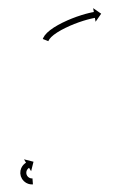

<svg xmlns="http://www.w3.org/2000/svg" viewBox="-53 -573 456 643"><g transform="rotate(-5 175.0 -252.0)"><path d="M108.8 -452.1C108.2 -451.1 107.7 -450.1 107.2 -449.1L125.1 -440.2C125.5 -441 125.9 -441.7 126.3 -442.5C126.3 -442.5 126.2 -442.4 126.2 -442.3C126.1 -442.2 126 -442 126 -442C127.1 -443.8 128.5 -445.6 129.8 -447.2C129.8 -447.2 129.7 -447.1 129.6 -447C129.5 -446.9 129.4 -446.7 129.4 -446.7C131.5 -449 133.8 -451.2 136.2 -453.3C136.2 -453.3 136.1 -453.2 136 -453.1C135.9 -453 135.8 -453 135.8 -453C138.9 -455.4 142.1 -457.7 145.4 -459.9C145.4 -459.9 145.3 -459.9 145.3 -459.8C145.2 -459.8 145.1 -459.7 145.1 -459.7C149 -462.1 153 -464.4 157 -466.6C157 -466.6 157 -466.6 156.9 -466.6C156.9 -466.5 156.8 -466.5 156.8 -466.5C161.3 -468.8 165.9 -471 170.5 -473.1C170.5 -473.1 170.5 -473.1 170.4 -473.1C170.4 -473.1 170.3 -473.1 170.3 -473.1C175.3 -475.2 180.3 -477.3 185.3 -479.3C185.3 -479.3 185.3 -479.3 185.2 -479.3C185.2 -479.2 185.2 -479.2 185.2 -479.2C190.4 -481.2 195.6 -483.1 200.9 -484.9C200.9 -484.9 200.8 -484.9 200.8 -484.9C200.8 -484.9 200.7 -484.9 200.7 -484.9C206 -486.6 211.3 -488.3 216.6 -489.9C216.6 -489.9 216.6 -489.9 216.6 -489.9C216.5 -489.9 216.5 -489.9 216.5 -489.9C221.7 -491.4 226.8 -492.8 232 -494.2C232 -494.2 232 -494.2 232 -494.2C232 -494.2 231.9 -494.2 231.9 -494.2C236.8 -495.4 241.7 -496.6 246.6 -497.7C246.6 -497.7 246.6 -497.7 246.6 -497.7C246.5 -497.7 246.5 -497.7 246.5 -497.7C250.9 -498.7 255.3 -499.6 259.8 -500.4C259.8 -500.4 259.7 -500.4 259.7 -500.4C259.7 -500.4 259.7 -500.4 259.7 -500.4C263.4 -501.1 267.2 -501.7 271 -502.3C271 -502.3 270.9 -502.3 270.9 -502.3C270.9 -502.3 270.9 -502.3 270.9 -502.3C273.8 -502.7 276.7 -503.1 279.6 -503.5C279.6 -503.5 279.6 -503.5 279.6 -503.5C279.6 -503.5 279.5 -503.5 279.5 -503.5C281.4 -503.7 283.3 -503.9 285.2 -504.1C285.2 -504.1 285.2 -504.1 285.2 -504.1C285.2 -504.1 285.2 -504.1 285.2 -504.1C285.9 -504.2 286.5 -504.2 287.2 -504.3L288.4 -491.2L309.4 -516.4L284.2 -537.3L285.4 -524.2C284.7 -524.2 284 -524.1 283.3 -524C283.3 -524 283.3 -524 283.3 -524C283.3 -524 283.2 -524 283.2 -524C281.2 -523.8 279.2 -523.6 277.2 -523.4C277.2 -523.4 277.2 -523.4 277.2 -523.4C277.2 -523.4 277.2 -523.4 277.2 -523.4C274.1 -523 271 -522.5 268 -522.1C268 -522.1 267.9 -522.1 267.9 -522.1C267.9 -522.1 267.9 -522.1 267.9 -522.1C263.9 -521.5 260 -520.8 256.1 -520.1C256.1 -520.1 256.1 -520.1 256.1 -520.1C256 -520.1 256 -520.1 256 -520.1C251.4 -519.2 246.8 -518.2 242.3 -517.3C242.3 -517.3 242.2 -517.3 242.2 -517.2C242.2 -517.2 242.2 -517.2 242.2 -517.2C237.1 -516.1 232.1 -514.9 227 -513.6C227 -513.6 227 -513.6 227 -513.6C226.9 -513.6 226.9 -513.6 226.9 -513.6C221.6 -512.1 216.2 -510.7 210.9 -509.1C210.9 -509.1 210.9 -509.1 210.9 -509.1C210.8 -509.1 210.8 -509.1 210.8 -509.1C205.3 -507.4 199.9 -505.7 194.4 -503.9C194.4 -503.9 194.4 -503.9 194.4 -503.8C194.3 -503.8 194.3 -503.8 194.3 -503.8C188.9 -501.9 183.4 -500 178.1 -497.9C178.1 -497.9 178 -497.9 178 -497.9C178 -497.9 177.9 -497.9 177.9 -497.9C172.7 -495.8 167.5 -493.6 162.3 -491.4C162.3 -491.4 162.3 -491.4 162.3 -491.4C162.2 -491.3 162.2 -491.3 162.2 -491.3C157.3 -489.1 152.5 -486.7 147.7 -484.3C147.7 -484.3 147.6 -484.3 147.6 -484.2C147.5 -484.2 147.5 -484.2 147.5 -484.2C143.1 -481.8 138.8 -479.3 134.6 -476.7C134.6 -476.7 134.5 -476.7 134.4 -476.6C134.4 -476.6 134.3 -476.5 134.3 -476.5C130.6 -474 126.9 -471.4 123.4 -468.7C123.4 -468.7 123.3 -468.6 123.2 -468.5C123.1 -468.4 123 -468.4 123 -468.4C120.1 -465.8 117.3 -463.1 114.6 -460.3C114.6 -460.3 114.5 -460.1 114.4 -460C114.3 -459.9 114.2 -459.8 114.2 -459.8C112.4 -457.5 110.6 -455.1 109 -452.6C109 -452.6 109 -452.4 108.9 -452.3C108.8 -452.2 108.8 -452.1 108.8 -452.1ZM30.9 33C31.3 33 31.6 33 31.9 33L32.1 13C31.8 13 31.6 13 31.3 13C31.3 13 31.4 13 31.4 13C31.5 13 31.5 13 31.5 13C30.9 13 30.3 12.9 29.6 12.9C29.6 12.9 29.7 12.9 29.8 12.9C29.9 12.9 30 12.9 30 12.9C29 12.8 28 12.6 27.1 12.4C27.1 12.4 27.2 12.4 27.3 12.4C27.4 12.5 27.6 12.5 27.6 12.5C26.3 12.1 25.1 11.7 23.9 11.2C23.9 11.2 24.1 11.3 24.2 11.4C24.4 11.4 24.5 11.5 24.5 11.5C23.1 10.8 21.8 10.1 20.6 9.2C20.6 9.2 20.7 9.3 20.9 9.4C21 9.5 21.1 9.6 21.1 9.6C19.8 8.6 18.6 7.4 17.4 6.2C17.4 6.2 17.5 6.4 17.7 6.5C17.8 6.7 17.9 6.8 17.9 6.8C16.8 5.4 15.8 3.9 14.9 2.3C14.9 2.3 15 2.5 15.1 2.7C15.2 2.9 15.3 3.1 15.3 3.1C14.5 1.4 13.8 -0.4 13.4 -2.2C13.4 -2.2 13.4 -2 13.4 -1.8C13.5 -1.6 13.5 -1.4 13.5 -1.4C13.2 -3.2 13 -5.1 13 -7C13 -7 13 -6.8 13 -6.6C13 -6.4 13 -6.2 13 -6.2C13.1 -8 13.4 -9.8 13.8 -11.5C13.8 -11.5 13.7 -11.3 13.7 -11.1C13.6 -10.9 13.6 -10.8 13.6 -10.8C14.1 -12.4 14.7 -13.9 15.5 -15.5C15.5 -15.5 15.4 -15.3 15.3 -15.1C15.2 -15 15.1 -14.8 15.1 -14.8C15.9 -16.1 16.8 -17.4 17.7 -18.6C17.7 -18.6 17.6 -18.5 17.5 -18.3C17.4 -18.2 17.3 -18.1 17.3 -18.1C18.2 -19 19.1 -20 20 -20.8C20 -20.8 19.9 -20.7 19.8 -20.6C19.7 -20.6 19.6 -20.5 19.6 -20.5C20.4 -21.1 21.2 -21.7 22 -22.2C22 -22.2 22 -22.2 21.9 -22.1C21.8 -22.1 21.7 -22 21.7 -22C22.3 -22.4 22.8 -22.7 23.4 -23C23.4 -23 23.4 -22.9 23.3 -22.9C23.3 -22.9 23.2 -22.9 23.2 -22.9C23.5 -23 23.7 -23.1 23.9 -23.2L29.7 -11.4L40.4 -42.3L9.5 -53.1L15.2 -41.2C14.9 -41.1 14.6 -40.9 14.3 -40.8C14.3 -40.8 14.3 -40.8 14.2 -40.7C14.2 -40.7 14.1 -40.7 14.1 -40.7C13.2 -40.2 12.3 -39.7 11.5 -39.2C11.5 -39.2 11.4 -39.1 11.3 -39.1C11.2 -39 11.1 -39 11.1 -39C9.8 -38.1 8.5 -37.2 7.3 -36.2C7.3 -36.2 7.2 -36.1 7.1 -36C7 -36 6.9 -35.9 6.9 -35.9C5.3 -34.5 3.9 -33.1 2.5 -31.5C2.5 -31.5 2.4 -31.4 2.3 -31.3C2.2 -31.2 2.1 -31.1 2.1 -31.1C0.6 -29.1 -0.8 -27.1 -2.1 -25C-2.1 -25 -2.2 -24.9 -2.2 -24.7C-2.3 -24.6 -2.4 -24.4 -2.4 -24.4C-3.6 -22 -4.6 -19.4 -5.5 -16.8C-5.5 -16.8 -5.5 -16.6 -5.6 -16.5C-5.6 -16.3 -5.7 -16.1 -5.7 -16.1C-6.3 -13.3 -6.8 -10.4 -7 -7.5C-7 -7.5 -7 -7.3 -7 -7.1C-7 -6.9 -7 -6.7 -7 -6.7C-7 -3.8 -6.7 -0.8 -6.2 2.1C-6.2 2.1 -6.1 2.3 -6.1 2.5C-6 2.7 -6 2.9 -6 2.9C-5.2 5.8 -4.2 8.7 -2.9 11.4C-2.9 11.4 -2.8 11.6 -2.7 11.8C-2.6 11.9 -2.6 12.1 -2.6 12.1C-1.1 14.7 0.5 17.1 2.3 19.3C2.3 19.3 2.5 19.5 2.6 19.6C2.7 19.8 2.8 19.9 2.8 19.9C4.7 21.9 6.7 23.8 8.9 25.4C8.9 25.4 9 25.5 9.2 25.6C9.3 25.7 9.5 25.9 9.5 25.9C11.5 27.2 13.6 28.4 15.8 29.5C15.8 29.5 15.9 29.6 16.1 29.6C16.2 29.7 16.4 29.8 16.4 29.8C18.3 30.5 20.2 31.2 22.2 31.8C22.2 31.8 22.3 31.8 22.5 31.8C22.6 31.9 22.7 31.9 22.7 31.9C24.2 32.2 25.8 32.5 27.4 32.7C27.4 32.7 27.5 32.7 27.5 32.7C27.6 32.8 27.7 32.8 27.7 32.8C28.7 32.9 29.7 32.9 30.7 33C30.7 33 30.8 33 30.8 33C30.9 33 30.9 33 30.9 33Z"/></g></svg>

Font: FRB American Cursive Just Arrows Medium
Style: Italic
Weight: 500
Italic angle: -25°
Version: Version 2.0;Modular Font Editor K font №1